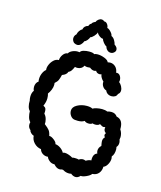

<svg xmlns="http://www.w3.org/2000/svg" viewBox="-131 -1005 923 1099"><g transform="rotate(15 330.5 -455.0)"><path d="M612 -287Q612 -281 610 -273Q614 -261 614 -254Q614 -237 604 -227Q606 -219 606 -211Q606 -199 602.5 -187Q599 -175 592 -168Q594 -160 594 -155Q594 -138 584.5 -120.5Q575 -103 561 -98Q561 -75 547.5 -59Q534 -43 510 -42Q504 -32 482.5 -22Q461 -12 449 -14Q436 0 422 0Q407 0 393 -12Q390 -10 380 -10Q362 -10 347 -19Q342 -23 332 -21Q329 -19 322 -19Q304 -19 287 -39Q269 -38 255.5 -49.5Q242 -61 240 -71Q223 -69 208.5 -78Q194 -87 190 -103Q166 -106 148.5 -124Q131 -142 130 -166Q120 -169 112 -177Q104 -185 104 -192Q89 -204 89 -222Q89 -231 91 -236Q81 -246 76.5 -263Q72 -280 72 -297Q63 -305 59 -321Q55 -337 56 -354Q53 -365 53 -377Q53 -401 64 -415Q59 -423 59 -437Q59 -449 64 -459Q69 -469 76 -471Q75 -476 75 -487Q75 -506 82.5 -523Q90 -540 101 -548Q99 -562 106 -579Q113 -596 126.5 -609Q140 -622 157 -622Q158 -640 169.5 -655.5Q181 -671 196 -672Q202 -683 217 -690Q232 -697 248 -697Q256 -697 260 -696Q264 -705 279 -709.5Q294 -714 312 -714Q337 -714 343 -707Q350 -711 363 -711Q383 -711 404.5 -702.5Q426 -694 430 -682Q440 -684 444 -684Q463 -684 476.5 -671Q490 -658 492 -637Q507 -639 515.5 -627.5Q524 -616 524 -601Q524 -593 522 -590Q532 -583 539 -570Q546 -557 546 -545Q546 -530 534 -522Q531 -511 522 -505.5Q513 -500 501 -500Q488 -500 478 -506.5Q468 -513 464 -524Q450 -528 441.5 -541Q433 -554 435 -569Q427 -576 420.5 -586.5Q414 -597 414 -606Q406 -604 403 -604Q394 -604 387.5 -608Q381 -612 379 -618Q373 -615 367 -615Q354 -615 341 -626L324 -625Q316 -625 307 -629Q302 -618 292 -612Q282 -606 270 -606Q261 -606 256 -608Q249 -592 242.5 -583Q236 -574 227 -571Q222 -553 196 -544Q191 -523 186 -512Q181 -501 167 -489Q168 -486 168 -478Q168 -464 161.5 -448Q155 -432 146 -421Q150 -409 150 -393Q150 -371 139 -347Q151 -341 154 -333.5Q157 -326 156.5 -317Q156 -308 156 -304Q167 -293 171.5 -275.5Q176 -258 174 -247Q195 -231 203.5 -220Q212 -209 216 -188Q227 -190 245 -176Q263 -162 262 -152Q277 -151 292.5 -140.5Q308 -130 316 -115Q321 -118 328 -118Q338 -118 352 -113Q366 -108 375 -102Q379 -104 390 -104Q407 -104 414 -101Q425 -109 438 -109Q444 -109 454 -105Q473 -116 485 -115Q483 -154 508 -162Q504 -169 504 -178Q504 -197 519 -210Q515 -230 515 -238Q515 -253 526 -263Q520 -269 520 -275Q520 -283 526 -287Q512 -295 512 -311Q512 -317 513 -320Q505 -318 503 -318Q494 -318 479 -329Q473 -319 453 -319Q443 -319 437 -322Q430 -315 416 -315Q398 -315 390 -324Q376 -314 352 -314L334 -315Q319 -316 308.5 -329.5Q298 -343 298 -360Q298 -382 323.5 -396Q349 -410 380 -410Q403 -410 414 -403Q422 -408 437.5 -411.5Q453 -415 469 -415Q487 -415 501 -409Q512 -413 524 -413Q548 -413 560 -395Q601 -387 599 -330Q612 -311 612 -287ZM412 -833Q424 -828 432 -814.5Q440 -801 442 -790Q460 -779 460 -763Q460 -751 445 -742Q439 -739 432 -739Q420 -739 411 -747.5Q402 -756 400 -767Q391 -771 381 -783.5Q371 -796 369 -805Q360 -804 347 -814Q334 -824 332 -833Q329 -822 317 -809Q305 -796 297 -795Q294 -786 286 -776Q278 -766 270 -764Q266 -752 256.5 -742.5Q247 -733 235 -733Q227 -733 216 -739Q211 -743 207.5 -750Q204 -757 204 -764Q204 -780 216 -790Q218 -801 225 -811.5Q232 -822 242 -827Q243 -837 250.5 -844.5Q258 -852 269 -854Q273 -867 283 -871Q284 -876 290.5 -880.5Q297 -885 303 -887Q306 -896 315 -903Q324 -910 333 -910Q343 -910 350 -903Q361 -904 369 -893.5Q377 -883 377 -871Q385 -871 398 -857.5Q411 -844 412 -833Z"/></g></svg>

Font: Pangolin
Style: Regular
Weight: 400
Designer: Kevin Burke
Foundry: Google, Inc.
Version: Version 1.101